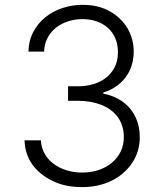

<svg xmlns="http://www.w3.org/2000/svg" viewBox="-20 -757 669 787"><path d="M80.6 -181.8H147.7Q149.1 -152 162.6 -127.7Q176.1 -103.3 198.9 -86.1Q221.6 -68.9 251.8 -59.3Q282 -49.7 316.4 -49.7Q354 -49.7 385.5 -60.5Q416.9 -71.4 439.6 -90.7Q462.4 -110.1 475 -136.7Q487.6 -163.4 487.6 -194.6Q487.6 -221.2 480.3 -242.5Q473 -263.8 460.2 -280.4Q447.4 -296.9 429.7 -308.9Q411.9 -321 391.3 -328.7Q370.7 -336.3 347.8 -340Q324.9 -343.8 301.5 -343.8H258.9V-403.4H301.5Q333.5 -403.4 362.7 -412.1Q392 -420.8 414.4 -438.2Q436.8 -455.6 450.1 -481.7Q463.4 -507.8 463.4 -542.6Q463.4 -575.3 452.4 -600.5Q441.4 -625.7 421.9 -643.1Q402.3 -660.5 375.7 -669.6Q349.1 -678.6 317.8 -678.6Q286.2 -678.6 258 -669.2Q229.8 -659.8 208.5 -642.6Q187.1 -625.4 174.4 -600.7Q161.6 -576 160.9 -545.5H96.6Q97.7 -590.6 116.5 -626.1Q135.3 -661.6 165.8 -686.3Q196.4 -710.9 236 -724.1Q275.6 -737.2 318.5 -737.2Q383.2 -737.2 429.7 -710.9Q453.1 -697.8 471.6 -680Q490.1 -662.3 502.5 -641.2Q514.9 -620 521.5 -595.9Q528.1 -571.7 528.1 -545.5Q528.1 -515.3 519.5 -488.5Q511 -461.6 494.9 -440.2Q478.7 -418.7 455.6 -402.7Q432.5 -386.7 403.4 -377.8V-373.2Q437.9 -366.5 465.6 -351Q493.3 -335.6 512.6 -312.7Q532 -289.8 542.4 -259.9Q552.9 -230.1 552.9 -194.6Q552.9 -136.7 522.4 -90.2Q507.1 -67.1 486 -48.5Q464.8 -29.8 438.7 -16.9Q412.6 -3.9 381.9 3Q351.2 9.9 317.1 9.9Q282.7 9.9 253.2 4.1Q223.7 -1.8 197.1 -14.6Q143.5 -40.1 113.1 -82Q82.7 -123.9 80.6 -181.8Z"/></svg>

Font: Inter P Light
Style: Regular
Weight: 300
Designer: Rasmus Andersson
Foundry: rsms
Version: Version 3.018;git-588b23468